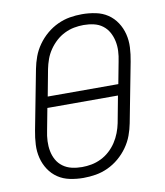

<svg xmlns="http://www.w3.org/2000/svg" viewBox="-79 -748 708 825"><g transform="rotate(-10 275.0 -335.0)"><path d="M219 12Q189 12 160 6Q131 0 108 -15.5Q85 -31 69.5 -54.5Q54 -78 47 -106Q40 -134 41.5 -164Q43 -194 49 -225L99 -485Q104 -511 113.5 -537Q123 -563 140 -587Q157 -611 179.5 -630Q202 -649 228 -661Q254 -673 280.5 -677.5Q307 -682 334 -682Q364 -682 393.5 -676Q423 -670 446 -654.5Q469 -639 484.5 -615.5Q500 -592 507 -564Q514 -536 512.5 -506Q511 -476 505 -445L455 -185Q450 -159 440.5 -133Q431 -107 414 -83Q397 -59 374.5 -40Q352 -21 326 -9Q300 3 273 7.5Q246 12 219 12ZM436 -359 454 -454Q459 -477 460 -499.5Q461 -522 456.5 -543Q452 -564 442 -582Q432 -600 415.5 -612.5Q399 -625 377.5 -630Q356 -635 333 -635Q312 -635 291 -631Q270 -627 249.5 -617Q229 -607 212 -591.5Q195 -576 182 -557Q169 -538 161.5 -517Q154 -496 150 -476L128 -359ZM221 -35Q242 -35 263 -39Q284 -43 304.5 -53Q325 -63 342 -78.5Q359 -94 371.5 -113Q384 -132 392 -153Q400 -174 404 -194L426 -311H118L100 -216Q95 -193 94 -170.5Q93 -148 97 -127Q101 -106 111 -88Q121 -70 138 -57.5Q155 -45 176.5 -40Q198 -35 221 -35Z"/></g></svg>

Font: Lode Dark
Style: Italic
Weight: 400
Italic angle: -11°
Monospace: yes
Designer: Belleve Invis
Foundry: Belleve Invis
Version: Version 29.2.0; ttfautohint (v1.8.3)